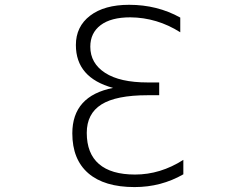

<svg xmlns="http://www.w3.org/2000/svg" viewBox="-20 -761 1040 792"><path d="M736.3 -101.6V-42Q644.5 10.7 535.2 10.7Q410.2 10.7 344.2 -46.4Q278.3 -103.5 278.3 -210.9Q278.3 -365.2 446.3 -398.4Q293 -440.4 293 -575.2Q293 -651.4 351.6 -696.3Q410.2 -741.2 512.7 -741.2Q628.9 -741.2 723.6 -688.5V-627.9Q627.9 -688.5 517.6 -689.5Q437.5 -689.5 395 -657.2Q352.5 -625 352.5 -568.4Q352.5 -500 413.6 -460.4Q474.6 -420.9 588.9 -420.9H636.7V-368.2H588.9Q459 -368.2 398.4 -330.1Q337.9 -292 337.9 -212.9Q337.9 -127.9 388.2 -84.5Q438.5 -41 537.1 -41Q641.6 -41 736.3 -101.6Z"/></svg>

Font: Gen Shin Gothic Monospace Light
Style: Regular
Weight: 300
Designer: [Source Han Sans]
Ryoko NISHIZUKA  (kana & ideographs); Paul D. Hunt (Latin, Greek & Cyrillic); Wenlong ZHANG  (bopomofo
Version: Version 1.002.20150607